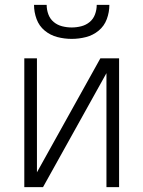

<svg xmlns="http://www.w3.org/2000/svg" viewBox="-20 -770 590 790"><path d="M80 0V-530H132V-61L393 -530H470V0H418V-469L157 0ZM275 -610Q245 -610 216 -617.5Q187 -625 164 -644Q141 -663 130.5 -691.5Q120 -720 120 -750H172Q172 -730 179 -711Q186 -692 201 -679.5Q216 -667 235.5 -662Q255 -657 275 -657Q295 -657 314.5 -662Q334 -667 349 -679.5Q364 -692 371 -711Q378 -730 378 -750H430Q430 -720 419.5 -691.5Q409 -663 386 -644Q363 -625 334 -617.5Q305 -610 275 -610Z"/></svg>

Font: Lode Dark Term
Style: Regular
Weight: 400
Monospace: yes
Designer: Belleve Invis
Foundry: Belleve Invis
Version: Version 29.2.0